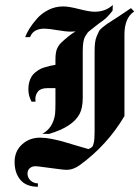

<svg xmlns="http://www.w3.org/2000/svg" viewBox="-20 -652 552 756"><path d="M146.7 -125Q188.3 -147.5 196.7 -201.7Q198.3 -216.7 198.3 -245V-305Q193.3 -305 183.3 -305Q173.3 -305 167.5 -305Q140.8 -305 130 -292.1Q119.2 -279.2 119.2 -261.7Q119.2 -256.7 120 -251.7H104.2Q91.7 -275 91.7 -300.8Q91.7 -316.7 95.4 -329.6Q99.2 -342.5 105 -351.7Q110.8 -360.8 120 -367.9Q129.2 -375 137.5 -379.6Q145.8 -384.2 157.9 -387.5Q170 -390.8 178.3 -392.9Q186.7 -395 198.3 -396.7V-418.3Q198.3 -426.7 198.8 -432.5Q199.2 -438.3 200.4 -445.4Q201.7 -452.5 203.8 -457.9Q205.8 -463.3 209.6 -469.6Q213.3 -475.8 218.8 -481.7Q224.2 -487.5 232.1 -494.2Q240 -500.8 250 -509.2Q262.5 -519.2 277.5 -528.3Q267.5 -527.5 257.5 -527.5Q239.2 -527.5 205.4 -533.3Q171.7 -539.2 155 -539.2Q110.8 -539.2 98.3 -505.8H79.2Q85 -521.7 95.8 -539.2Q106.7 -556.7 125 -577.9Q143.3 -599.2 170.4 -612.9Q197.5 -626.7 229.2 -626.7Q250.8 -626.7 291.7 -616.2Q332.5 -605.8 352.5 -605.8Q395.8 -605.8 424.2 -632.5L423.3 -610Q415 -599.2 405.4 -588.8Q395.8 -578.3 387.5 -572.5Q379.2 -566.7 367.9 -558.3Q356.7 -550 350 -544.2Q347.5 -541.7 337.9 -534.6Q328.3 -527.5 325 -523.3Q321.7 -519.2 315.8 -509.2Q310 -499.2 307.9 -484.6Q305.8 -470 305.8 -449.2V-331.7V-266.7Q305.8 -226.7 293.3 -203.3Q266.7 -152.5 174.2 -125ZM138.3 -110Q95.8 -110 66.7 -83.3Q37.5 -56.7 37.5 -14.2Q37.5 29.2 60.4 56.3Q83.3 83.3 129.2 83.3V70Q112.5 70 100.4 58.8Q88.3 47.5 88.3 31.7Q88.3 18.3 97.1 10.4Q105.8 2.5 119.2 2.5Q123.3 2.5 130.8 3.3L207.5 13.3Q231.7 16.7 241.7 16.7Q269.2 16.7 295 -2.5Q402.5 -80.8 470 -195V-515.8Q470 -581.7 508.3 -606.7L495.8 -620L447.5 -587.5Q438.3 -581.7 422.1 -571.2Q405.8 -560.8 400 -556.7Q394.2 -552.5 383.3 -543.8Q372.5 -535 369.2 -527.9Q365.8 -520.8 360.8 -509.2Q355.8 -497.5 354.2 -482.9Q352.5 -468.3 352.5 -448.3V-133.3Q352.5 -105 349.6 -91.2Q346.7 -77.5 342.9 -73.8Q339.2 -70 328.3 -65Q310 -70 279.6 -79.2Q249.2 -88.3 229.2 -94.2Q209.2 -100 183.8 -105Q158.3 -110 138.3 -110Z"/></svg>

Font: Chomsky
Style: Regular
Weight: 400
Version: Version 2.3